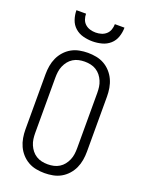

<svg xmlns="http://www.w3.org/2000/svg" viewBox="-175 -1037 850 1127"><g transform="rotate(20 250.0 -473.5)"><path d="M250 8Q224 8 197.5 3Q171 -2 148 -15Q125 -28 107 -48Q89 -68 78 -92Q67 -116 62.5 -142.5Q58 -169 58 -195V-540Q58 -566 62.5 -592.5Q67 -619 78 -643Q89 -667 107 -687Q125 -707 148 -720Q171 -733 197.5 -738Q224 -743 250 -743Q276 -743 302.5 -738Q329 -733 352 -720Q375 -707 393 -687Q411 -667 422 -643Q433 -619 437.5 -592.5Q442 -566 442 -540V-195Q442 -169 437.5 -142.5Q433 -116 422 -92Q411 -68 393 -48Q375 -28 352 -15Q329 -2 302.5 3Q276 8 250 8ZM250 -47Q269 -47 287.5 -51Q306 -55 322 -65Q338 -75 349.5 -89.5Q361 -104 368.5 -121.5Q376 -139 378.5 -157.5Q381 -176 381 -195V-540Q381 -559 378.5 -577.5Q376 -596 368.5 -613.5Q361 -631 349.5 -645.5Q338 -660 322 -670Q306 -680 287.5 -684Q269 -688 250 -688Q231 -688 212.5 -684Q194 -680 178 -670Q162 -660 150.5 -645.5Q139 -631 131.5 -613.5Q124 -596 121.5 -577.5Q119 -559 119 -540V-195Q119 -176 121.5 -157.5Q124 -139 131.5 -121.5Q139 -104 150.5 -89.5Q162 -75 178 -65Q194 -55 212.5 -51Q231 -47 250 -47ZM250 -815Q221 -815 192 -822.5Q163 -830 141 -849.5Q119 -869 109.5 -897.5Q100 -926 100 -955H160Q160 -937 166 -920Q172 -903 185 -891.5Q198 -880 215 -875Q232 -870 250 -870Q268 -870 285 -875Q302 -880 315 -891.5Q328 -903 334 -920Q340 -937 340 -955H400Q400 -926 390.5 -897.5Q381 -869 359 -849.5Q337 -830 308 -822.5Q279 -815 250 -815Z"/></g></svg>

Font: Iosevka Curly Light
Style: Regular
Weight: 300
Monospace: yes
Designer: Belleve Invis
Foundry: Belleve Invis
Version: Version 22.1.2; ttfautohint (v1.8.4)